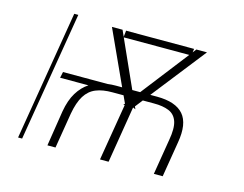

<svg xmlns="http://www.w3.org/2000/svg" viewBox="-99 -884 1322 1042"><g transform="rotate(15 561.5 -363.5)"><path d="M286.9 0H241.5L272.7 -198.9Q284.1 -264.6 310 -306.6Q335.9 -348.7 372.2 -372.2H213.1L220.2 -406.2H470.9Q492.2 -409.1 515.6 -409.1H551.8L413.4 -711.6H473L489 -676.1L492.9 -711.6H875L872.2 -691.4L887.8 -711.6H947.4L709.9 -409.1H748.6Q853.3 -408.7 897 -358Q940.7 -307.2 921.9 -198.9L889.2 0H839.5L872.2 -198.9Q884.6 -267.8 872 -304.7Q859.4 -341.6 825.6 -355.6Q791.9 -369.7 740.1 -369.3H678.6L645.6 -327.1L652 -312.5L637.4 -318.9L585.2 0H536.9L590.2 -319.6L582.4 -318.2L589.5 -327.4L570.3 -369.3H508.5Q453.5 -369.7 415.7 -354.2Q377.8 -338.8 354.6 -301.5Q331.3 -264.2 319.6 -198.9ZM653.1 -409.1 858 -673.3H490.1L608.7 -409.1ZM220.2 -727.3 99.4 0H76.7L197.4 -727.3Z"/></g></svg>

Font: Inter UI Thin
Style: Italic
Weight: 100
Italic angle: -9.39999°
Designer: Rasmus Andersson
Foundry: rsms
Version: 3.2;8d6f07862